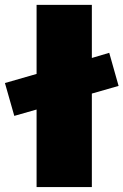

<svg xmlns="http://www.w3.org/2000/svg" viewBox="-65 -762 503 782"><path d="M-44.9 -423.8 84 -460.9V-742.2H309.1V-525.9L379.9 -546.9L418 -412.1L309.1 -380.9V0H84V-315.9L-6.8 -290Z"/></svg>

Font: Trueno Black
Style: Regular
Weight: 900
Designer: Julieta Ulanovsky
Foundry: Julieta Ulanovsky
Version: Version 3.001b | FøM Fix